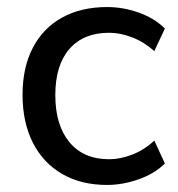

<svg xmlns="http://www.w3.org/2000/svg" viewBox="-20 -516 505 545"><path d="M284 9Q210 9 156 -22.5Q102 -54 73 -111.5Q44 -169 44 -247Q44 -324 73 -380Q102 -436 156 -466Q210 -496 284 -496Q330 -496 374.5 -480Q419 -464 448 -435L418 -371Q389 -397 355 -410Q321 -423 290 -423Q217 -423 177 -377Q137 -331 137 -246Q137 -161 177 -112.5Q217 -64 290 -64Q321 -64 355 -77Q389 -90 418 -117L448 -52Q419 -23 373.5 -7Q328 9 284 9Z"/></svg>

Font: Nunito Sans 12pt ExtraLight Medium
Style: Regular
Weight: 500
Version: Version 3.101;gftools[0.9.27]